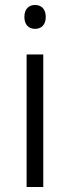

<svg xmlns="http://www.w3.org/2000/svg" viewBox="-20 -752 281 772"><path d="M121 -732C95 -732 78 -715 78 -684C78 -653 95 -636 121 -636C147 -636 164 -653 164 -684C164 -715 147 -732 121 -732ZM154 -533H87V0H154Z"/></svg>

Font: Noto Kufi Arabic Light
Style: Regular
Weight: 300
Designer: Monotype Design Team, David Williams, Khaled Hosny
Foundry: Google LLC
Version: Version 2.109